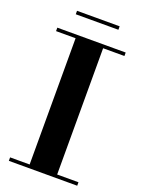

<svg xmlns="http://www.w3.org/2000/svg" viewBox="-161 -943 753 1016"><g transform="rotate(20 215.0 -435.0)"><path d="M90.5 -869.5V-850H330.5V-869.5ZM23 -19.5V0H408V-19.5H288V-730.5H408V-750H23V-730.5H133V-19.5Z"/></g></svg>

Font: Bodoni* 11pt
Style: Bold
Weight: 700
Version: Version 2.3